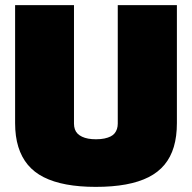

<svg xmlns="http://www.w3.org/2000/svg" viewBox="-20 -720 750 750"><path d="M39 -239V-700H269V-237Q269 -225 272.5 -215Q276 -205 283 -198Q290 -191 300.5 -186Q311 -181 324.5 -178.5Q338 -176 355 -176Q374 -176 388 -179Q402 -182 412 -187Q422 -192 428 -199.5Q434 -207 437 -216.5Q440 -226 440 -237V-700H671V-239Q671 -187 659 -146.5Q647 -106 622.5 -76.5Q598 -47 560.5 -28Q523 -9 471.5 0.5Q420 10 354 10Q290 10 239 0.5Q188 -9 150.5 -28Q113 -47 88.5 -76.5Q64 -106 51.5 -146.5Q39 -187 39 -239Z"/></svg>

Font: Georama Black
Style: Regular
Weight: 900
Designer: Jean-Baptiste Levee
Foundry: Production Type
Version: Version 1.001